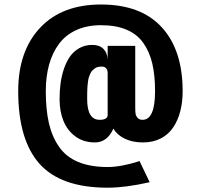

<svg xmlns="http://www.w3.org/2000/svg" viewBox="-20 -788 910 870"><path d="M431.6 -245.1Q465.3 -245.1 467.8 -264.6V-461.4Q464.4 -486.3 441.4 -486.3Q431.6 -486.3 423.3 -484.4Q415 -482.4 408.7 -477.3Q402.3 -472.2 397.5 -467.5Q392.6 -462.9 388.9 -453.6Q385.3 -444.3 382.8 -438.2Q380.4 -432.1 378.9 -419.7Q377.4 -407.2 376.7 -400.6Q376 -394 375.5 -379.6Q375 -365.2 375 -359.4Q375 -353.5 375 -338.4Q375 -245.1 431.6 -245.1ZM807.6 -375Q807.6 -325.7 796.9 -283.9Q786.1 -242.2 764.6 -210.4Q743.2 -178.7 708.3 -160.6Q673.3 -142.6 627.9 -142.6Q581.1 -142.6 546.1 -159.2Q511.2 -175.8 493.7 -205.1Q465.8 -142.6 410.2 -142.6Q358.4 -142.6 321.5 -169.9Q284.7 -197.3 267.3 -240.7Q250 -284.2 250 -338.4Q250 -376 254.4 -409.9Q258.8 -443.8 269.8 -476.3Q280.8 -508.8 297.4 -532.2Q314 -555.7 339.8 -570.1Q365.7 -584.5 398.4 -584.5Q430.7 -584.5 448.5 -566.7Q466.3 -548.8 467.8 -518.1V-580.1H592.8V-302.7Q592.8 -284.2 594.2 -273.4Q595.7 -262.7 603.5 -253.9Q611.3 -245.1 626 -245.1Q682.6 -245.1 682.6 -375Q682.6 -447.3 669.9 -500.7Q657.2 -554.2 628.9 -594Q600.6 -633.8 552.7 -653.8Q504.9 -673.8 437.5 -673.8Q374.5 -673.8 326.2 -651.9Q277.8 -629.9 247.8 -589.8Q217.8 -549.8 202.6 -495.6Q187.5 -441.4 187.5 -375Q187.5 -291 201.7 -229.7Q215.8 -168.5 247.6 -122.8Q279.3 -77.1 334.2 -54.2Q389.2 -31.2 467.8 -31.2Q528.8 -31.2 612.3 -58.1L658.2 37.6Q549.3 62.5 467.8 62.5Q255.9 62.5 159.2 -45.7Q62.5 -153.8 62.5 -375Q62.5 -556.6 161.6 -662.1Q260.7 -767.6 437.5 -767.6Q618.7 -767.6 713.1 -664.3Q807.6 -561 807.6 -375Z"/></svg>

Font: Oswald
Style: Stencbab
Weight: 400
Designer: Mathieu Le Lay
Foundry: Mathieu Le Lay
Version: Version 1.000